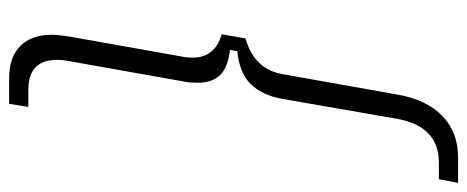

<svg xmlns="http://www.w3.org/2000/svg" viewBox="-424 -591 1022 420"><g transform="rotate(-90 87.0 -381.0)"><path d="M-103 110 -95 68H-57Q-19 68 5 45Q29 22 37 -23L81 -276Q89 -319 113 -343.5Q137 -368 185 -373L188 -389Q150 -393 133 -410.5Q116 -428 116 -459Q116 -477 118 -486L163 -739Q166 -754 166 -767Q166 -830 101 -830H63L70 -872H126Q172 -872 196.5 -847.5Q221 -823 221 -778Q221 -768 217 -740L172 -487Q171 -481 171 -470Q171 -422 222 -407L213 -355Q146 -336 135 -275L90 -22Q79 41 43.5 75.5Q8 110 -47 110Z"/></g></svg>

Font: Open Sauce Sans Light Italic
Style: Regular
Weight: 300
Italic angle: -10°
Designer: Alfredo Marco Pradil
Foundry: Creative Sauce Fz LLC
Version: Version 1.477